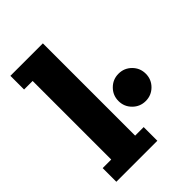

<svg xmlns="http://www.w3.org/2000/svg" viewBox="-182 -691 776 776"><g transform="rotate(-45 206.5 -302.5)"><path d="M279.2 -279.9Q302 -302.7 334.5 -302.7Q366.9 -302.7 389.8 -279.9Q412.6 -257.1 412.6 -224.6Q412.6 -192.1 389.8 -169.3Q366.9 -146.5 334.5 -146.5Q302 -146.5 279.2 -169.3Q256.3 -192.1 256.3 -224.6Q256.3 -257.1 279.2 -279.9ZM19.5 -605.5H205.1V-78.1H253.9V0H19.5V-78.1H68.4V-527.3H19.5Z"/></g></svg>

Font: Orelega One
Style: Regular
Weight: 400
Version: Version 1.1 ; ttfautohint (v1.8.3)